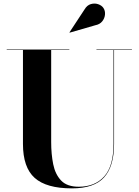

<svg xmlns="http://www.w3.org/2000/svg" viewBox="-20 -1023 764 1058"><path d="M505.5 -884 364 -843 363 -845 445.5 -970.5Q459.5 -994.5 480.8 -1000.5Q502 -1006.5 521.2 -999.8Q540.5 -993 550 -979Q560.5 -963 558.5 -942.2Q556.5 -921.5 543 -905Q529.5 -888.5 505.5 -884ZM17 -750H362V-747.5H262V-240Q262 -174 273.2 -118Q284.5 -62 317 -28Q349.5 6 414 6Q503 6 554.2 -50.8Q605.5 -107.5 605.5 -230V-747.5H511.5V-750H707V-747.5H608.5V-230Q608.5 -106.5 553.8 -45.8Q499 15 376.5 15Q235.5 15 171 -42.8Q106.5 -100.5 106.5 -230V-747.5H17Z"/></svg>

Font: Bodoni* 72pt
Style: Bold
Weight: 700
Version: Version 2.3